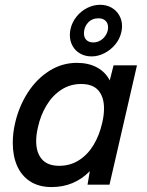

<svg xmlns="http://www.w3.org/2000/svg" viewBox="-20 -755 602 785"><path d="M540 -487.8 427.7 0H337.9L347.2 -55.2Q283.7 9.8 190.9 9.8Q139.2 9.8 103.5 -13.2Q67.9 -36.1 50 -76.9Q32.2 -117.7 32.2 -170.4Q32.2 -211.9 42 -252.9Q57.6 -320.3 93.5 -376.2Q129.4 -432.1 181.4 -465.1Q233.4 -498 294.4 -498Q342.3 -498 376.7 -479.2Q411.1 -460.4 428.7 -426.3L444.3 -487.8ZM405.3 -311.5Q405.3 -357.9 382.6 -384.8Q359.9 -411.6 311.5 -411.6Q266.6 -411.6 230.5 -387.9Q194.3 -364.3 170.2 -324.2Q146 -284.2 135.3 -235.4Q127.9 -204.6 127.9 -177.7Q127.9 -131.3 151.1 -104.2Q174.3 -77.1 222.2 -77.1Q267.6 -77.1 303.5 -100.3Q339.4 -123.5 363 -163.1Q386.7 -202.6 397.9 -252.9Q405.3 -283.7 405.3 -311.5ZM265.6 -611.8Q265.6 -626 269 -639.2Q275.4 -665.5 293.5 -687.7Q311.5 -710 336.9 -722.7Q362.3 -735.4 389.6 -735.4Q415.5 -735.4 435.8 -723.9Q456.1 -712.4 467.5 -692.4Q479 -672.4 479 -647.9Q479 -634.8 475.6 -621.6Q469.2 -594.7 450.7 -572.5Q432.1 -550.3 406.7 -537.4Q381.3 -524.4 354.5 -524.4Q328.1 -524.4 307.9 -535.9Q287.6 -547.4 276.6 -567.4Q265.6 -587.4 265.6 -611.8ZM421.9 -643.1Q421.9 -660.6 411.1 -670.4Q400.4 -680.2 382.8 -680.2Q356 -680.2 339.6 -662.1Q323.2 -644 323.2 -618.7Q323.2 -601.1 333.5 -591.3Q343.8 -581.5 361.3 -581.5Q377.9 -581.5 391.8 -590.3Q405.8 -599.1 413.8 -613.5Q421.9 -627.9 421.9 -643.1Z"/></svg>

Font: Acari Sans Medium
Style: Italic
Weight: 500
Italic angle: -13°
Designer: Alfredo Marco Pradil and Stefan Peev
Foundry: Hanken Design Co.
Version: Version 1.045